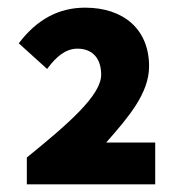

<svg xmlns="http://www.w3.org/2000/svg" viewBox="-20 -907 472 501"><path d="M50 -426H385V-535H257C316 -602 369 -664 369 -734C369 -831 302 -887 202 -887C133 -887 76 -856 29 -794L103 -727C127 -760 152 -780 182 -780C222 -780 244 -754 244 -712C244 -659 161 -586 50 -496Z"/></svg>

Font: Noto Sans CJK HK Black
Style: Regular
Weight: 900
Designer: Ryoko NISHIZUKA 西塚涼子 (kana, bopomofo & ideographs); Paul D. Hunt (Latin, Greek & Cyrillic); Sandoll Communications 산돌커뮤니
Foundry: Adobe
Version: Version 2.004;hotconv 1.0.118;makeotfexe 2.5.65603